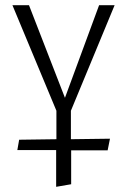

<svg xmlns="http://www.w3.org/2000/svg" viewBox="-20 -433 492 742"><path d="M254 -5V105L405 103L396 148H255V279L197 289V147H47L54 107L198 105V-5L28 -413H92L231 -55L363 -413H423Z"/></svg>

Font: EauTest Semilight
Style: Italic
Weight: 300
Italic angle: -12°
Designer: Christian Thalmann (Catharsis Fonts)
Version: Version 0.001;PS 000.001;hotconv 1.0.88;makeotf.lib2.5.64775